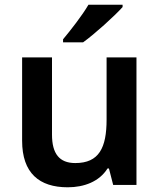

<svg xmlns="http://www.w3.org/2000/svg" viewBox="-20 -786 678 816"><path d="M501 -756V-766H356C330 -721 279 -656 248 -619V-606H333C382 -641 468 -719 501 -756ZM560 -542H433V-278C433 -158 401 -93 300 -93C232 -93 201 -133 201 -214V-542H74V-188C74 -50 147 10 268 10C337 10 402 -14 437 -70H443L461 0H560Z"/></svg>

Font: Noto Sans Georgian SemiBold
Style: Regular
Weight: 600
Designer: Monotype Design Team, Akaki Razmadze
Foundry: Google LLC
Version: Version 2.005